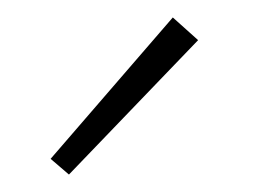

<svg xmlns="http://www.w3.org/2000/svg" viewBox="-20 -708 296 220"><path d="M38 -526 178 -688 207 -662 59 -508Z"/></svg>

Font: Ysabeau Infant Light
Style: Regular
Weight: 300
Designer: Christian Thalmann (Catharsis Fonts)
Version: Version 0.003